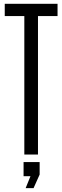

<svg xmlns="http://www.w3.org/2000/svg" viewBox="-20 -820 331 1019"><path d="M109.1 0V-734.8H5.2V-800H285.4V-734.8H181.6V0ZM116.1 178.5 141.8 115H105.1V40H190.4V106.4L158.1 178.5Z"/></svg>

Font: Big Shoulders Display SC Thin
Style: Regular
Weight: 100
Designer: Patric King
Foundry: XO Type Co
Version: Version 2.002